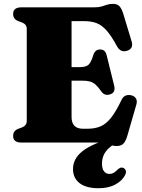

<svg xmlns="http://www.w3.org/2000/svg" viewBox="-20 -738 734 994"><path d="M48 -666Q48 -700 91 -700H468Q491 -700 506 -704.5Q521 -709 534.2 -713.5Q547.5 -718 565 -718Q587.5 -718 599 -705.2Q610.5 -692.5 619 -664L661.5 -523.5Q672 -487.5 640.5 -476Q604.5 -463 585 -499.5Q556.5 -552.5 531.8 -580.2Q507 -608 480 -618.2Q453 -628.5 418 -628.5H350.5V-390.5H394Q425 -390.5 438.2 -402.8Q451.5 -415 462 -450Q471 -482 498.5 -482Q525 -482 532 -452.5L571 -295Q579.5 -259.5 551.5 -250Q522 -239.5 504.5 -264.5Q488.5 -287.5 475.2 -299.5Q462 -311.5 445.8 -316Q429.5 -320.5 403.5 -320.5H350.5V-132.5Q350.5 -71.5 409.5 -71.5H433Q470.5 -71.5 499.2 -83.2Q528 -95 554 -127.2Q580 -159.5 609 -220.5Q623.5 -251.5 658 -245Q675.5 -241.5 683.5 -228.8Q691.5 -216 686 -197L639.5 -36Q631.5 -8.5 619.8 4.8Q608 18 583.5 18Q568 18 555.2 13.5Q542.5 9 527.2 4.5Q512 0 489 0H91Q48 0 48 -34Q48 -61 74 -71L93 -78Q118.5 -88 118.5 -111V-589Q118.5 -612.5 93 -622L74 -629Q48 -639 48 -666ZM573.5 -28.5 587.5 -2.5Q546.5 21 527.2 47Q508 73 508 108.5Q508 136.5 519 149.5Q530 162.5 547 162.5Q558.5 162.5 568.8 156.5Q579 150.5 588.5 140.5Q595.5 134 602 131Q608.5 128 616.5 130.5Q625 133 630.2 142.8Q635.5 152.5 627.5 168.5Q613.5 197 577.8 216.8Q542 236.5 490.5 236.5Q426 236.5 392 210.2Q358 184 358 137Q358 83.5 406.8 44.8Q455.5 6 573.5 -28.5Z"/></svg>

Font: Fraunces 9pt S000 Black
Style: Regular
Weight: 900
Version: Version 1.000; ttfautohint (v1.8.3)